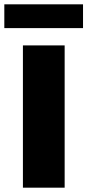

<svg xmlns="http://www.w3.org/2000/svg" viewBox="-20 -868 405 888"><path d="M86 0V-658H279V0ZM0 -738V-848H364V-738Z"/></svg>

Font: Ysabeau Infant Black
Style: Regular
Weight: 900
Designer: Christian Thalmann (Catharsis Fonts)
Version: Version 2.001;gftools[0.9.30]; featfreeze: ss01,ss02,lnum